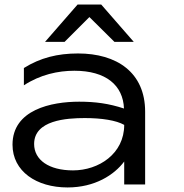

<svg xmlns="http://www.w3.org/2000/svg" viewBox="-20 -811 807 844"><path d="M526 0H618V-320C618 -493 493 -576 323 -576C233 -576 157 -557 85 -512V-436C157 -483 235 -500 307 -500C446 -500 521 -436 525 -334C458 -356 399 -364 328 -364C206 -364 35 -329 35 -175C35 -58 140 13 277 13C397 13 482 -42 526 -101ZM178 -627H264L373 -736L483 -627H568L425 -791H321ZM526 -262C526 -135 414 -62 301 -62C195 -62 130 -108 130 -178C130 -283 273 -292 353 -292C427 -292 491 -282 526 -262Z"/></svg>

Font: Bounded Light
Style: Regular
Weight: 300
Designer: Vlad Churkin
Version: Version 3.0